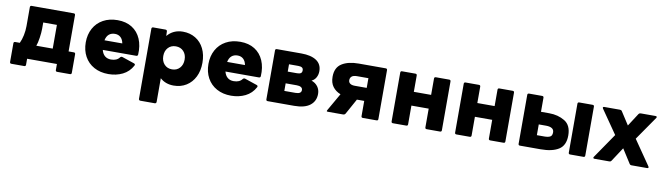

<svg xmlns="http://www.w3.org/2000/svg" viewBox="-41 -1209 7386 2144"><g transform="rotate(10 3652.0 -137.0)"><path d="M241 42V110Q241 128 223 128H78Q60 128 60 110V-101Q60 -119 78 -119H130Q149 -159 160 -211Q171 -263 171 -317V-530Q171 -548 189 -548H665Q683 -548 683 -530V-119H742Q760 -119 760 -101V110Q760 128 742 128H597Q579 128 579 110V42ZM317 -119H503V-388H348V-316Q348 -273 339 -212.5Q330 -152 317 -119Z M854 -253Q854 -342 892 -411.5Q930 -481 1000 -519.5Q1070 -558 1163 -558Q1259 -558 1326.5 -515.5Q1394 -473 1427 -396Q1460 -319 1454 -219Q1452 -202 1435 -202H1056Q1067 -158 1094.5 -135Q1122 -112 1164 -112Q1231 -112 1261 -154Q1271 -165 1285 -162L1427 -114Q1438 -109 1438 -101Q1438 -97 1435 -91Q1396 -18 1324 17.5Q1252 53 1163 53Q1070 53 1000 14.5Q930 -24 892 -93.5Q854 -163 854 -253ZM1160 -402Q1118 -402 1091.5 -379Q1065 -356 1056 -311H1258Q1250 -355 1224.5 -378.5Q1199 -402 1160 -402Z M1549 266V-530Q1549 -538 1554 -542.5Q1559 -547 1567 -547H1706Q1714 -547 1719.5 -542.5Q1725 -538 1725 -530L1727 -478Q1759 -517 1803.5 -537.5Q1848 -558 1903 -558Q1984 -558 2046.5 -520Q2109 -482 2143 -413Q2177 -344 2177 -253Q2177 -162 2142.5 -93Q2108 -24 2046 14.5Q1984 53 1903 53Q1811 53 1749 -3V266Q1749 274 1744 279Q1739 284 1731 284H1567Q1559 284 1554 279Q1549 274 1549 266ZM1854 -122Q1908 -122 1941.5 -158.5Q1975 -195 1975 -253Q1975 -311 1941.5 -347Q1908 -383 1854 -383Q1800 -383 1766.5 -347Q1733 -311 1733 -253Q1733 -195 1766.5 -158.5Q1800 -122 1854 -122Z M2245 -253Q2245 -342 2283 -411.5Q2321 -481 2391 -519.5Q2461 -558 2554 -558Q2650 -558 2717.5 -515.5Q2785 -473 2818 -396Q2851 -319 2845 -219Q2843 -202 2826 -202H2447Q2458 -158 2485.5 -135Q2513 -112 2555 -112Q2622 -112 2652 -154Q2662 -165 2676 -162L2818 -114Q2829 -109 2829 -101Q2829 -97 2826 -91Q2787 -18 2715 17.5Q2643 53 2554 53Q2461 53 2391 14.5Q2321 -24 2283 -93.5Q2245 -163 2245 -253ZM2551 -402Q2509 -402 2482.5 -379Q2456 -356 2447 -311H2649Q2641 -355 2615.5 -378.5Q2590 -402 2551 -402Z M3479 -387Q3479 -348 3461.5 -316Q3444 -284 3411 -269Q3456 -254 3482.5 -218.5Q3509 -183 3509 -135Q3509 -53 3448.5 -5.5Q3388 42 3268 42H2969Q2951 42 2951 24V-530Q2951 -548 2969 -548H3247Q3357 -548 3418 -507.5Q3479 -467 3479 -387ZM3258 -189H3132V-103H3258Q3324 -103 3324 -146Q3324 -168 3306 -178.5Q3288 -189 3258 -189ZM3237 -405H3132V-322H3237Q3266 -322 3280 -331.5Q3294 -341 3294 -364Q3294 -386 3279.5 -395.5Q3265 -405 3237 -405Z M3635 -353Q3635 -457 3706.5 -502.5Q3778 -548 3897 -548H4203Q4221 -548 4221 -530V24Q4221 42 4203 42H4048Q4030 42 4030 24V-148H3947L3851 26Q3842 42 3824 42H3650Q3638 42 3638 35Q3638 31 3641 26L3756 -175Q3700 -197 3667.5 -240.5Q3635 -284 3635 -353ZM3825 -347Q3825 -323 3843.5 -309.5Q3862 -296 3897 -296H4032V-406H3903Q3862 -406 3843.5 -390Q3825 -374 3825 -347Z M4558 -188V24Q4558 42 4540 42H4389Q4371 42 4371 24V-529Q4371 -547 4389 -547H4540Q4558 -547 4558 -529V-344H4754V-529Q4754 -547 4772 -547H4923Q4941 -547 4941 -529V24Q4941 42 4923 42H4772Q4754 42 4754 24V-188Z M5278 -188V24Q5278 42 5260 42H5109Q5091 42 5091 24V-529Q5091 -547 5109 -547H5260Q5278 -547 5278 -529V-344H5474V-529Q5474 -547 5492 -547H5643Q5661 -547 5661 -529V24Q5661 42 5643 42H5492Q5474 42 5474 24V-188Z M6341 -163Q6341 -50 6268 -4Q6195 42 6064 42H5829Q5811 42 5811 24V-530Q5811 -548 5829 -548H5977Q5995 -548 5995 -530V-371H6089Q6189 -371 6265 -325Q6341 -279 6341 -163ZM6567 -530V24Q6567 42 6549 42H6398Q6380 42 6380 24V-530Q6380 -548 6398 -548H6549Q6567 -548 6567 -530ZM6079 -228H5995V-106H6079Q6122 -106 6145 -118Q6168 -130 6168 -168Q6168 -199 6144 -213.5Q6120 -228 6079 -228Z M6660 31Q6660 26 6664 21L6856 -259L6671 -526Q6667 -534 6667 -536Q6667 -547 6682 -547H6860Q6875 -547 6882 -536L6977 -389L7072 -536Q7080 -547 7094 -547H7263Q7270 -547 7274 -544.5Q7278 -542 7278 -537Q7278 -531 7274 -526L7089 -259L7282 21Q7286 27 7286 31Q7286 36 7282 39Q7278 42 7271 42H7092Q7079 42 7072 31L6970 -129L6865 31Q6858 42 6844 42H6674Q6667 42 6663.5 39Q6660 36 6660 31Z"/></g></svg>

Font: LINE Seed JP_TTF ExtraBold
Style: Regular
Weight: 800
Designer: LY Corporation & Fontrix & Fontworks
Version: Version 1.015